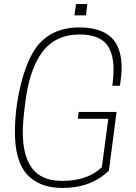

<svg xmlns="http://www.w3.org/2000/svg" viewBox="-20 -924 673 952"><path d="M290 8Q177 8 115.5 -57.5Q54 -123 54 -270Q54 -383 82 -500Q110 -617 158 -687Q233 -788 373 -788Q477 -788 530 -740Q583 -692 583 -587Q583 -557 575 -499H537Q543 -541 543 -577Q543 -669 502.5 -711Q462 -753 375 -753Q255 -753 189.5 -665.5Q124 -578 104 -405Q93 -321 93 -269Q93 -150 140 -88.5Q187 -27 288 -27Q414 -27 485 -95L517 -335H366L370 -369H558L520 -78Q431 8 290 8ZM406 -848H349L357 -904H413Z"/></svg>

Font: Tanohe Sans ExtraLight
Style: Italic
Weight: 200
Designer: Village Type and Design LLC & Cristiano Sobral
Foundry: Cooper Hewitt Smithsonian Design Museum
Version: Version 1.00;September 29, 2021;FontCreator 13.0.0.2655 64-b